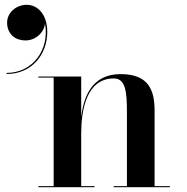

<svg xmlns="http://www.w3.org/2000/svg" viewBox="-20 -778 778 798"><path d="M9.5 -684C9.5 -643.5 36 -610 86.5 -610C129.5 -610 164.5 -645 167 -681C187 -573.5 117.5 -475 7.5 -475V-470.5C114 -470.5 176.5 -553.5 176.5 -645.5C176.5 -716 138 -758 91.5 -758C46 -758 9.5 -724.5 9.5 -684ZM139.5 -4.5V0H373V-4.5H317.5V-223C317.5 -312.5 336 -452 453 -452C502 -452 507.5 -396 507.5 -312V-4.5H452.5V0H686V-4.5H622.5V-319C622.5 -406 595.5 -470 481 -470C363 -470 327.5 -377.5 317.5 -291.5V-460H139.5V-455.5H203V-4.5Z"/></svg>

Font: Bodoni* 36pt Medium
Style: Regular
Weight: 500
Version: Version 2.3